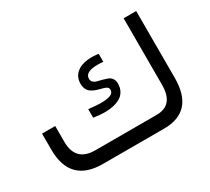

<svg xmlns="http://www.w3.org/2000/svg" viewBox="-128 -865 1179 1079"><g transform="rotate(-30 461.0 -325.5)"><path d="M420.4 -302.2Q439 -302.2 452.6 -303.7Q466.3 -305.2 479.5 -309.1Q492.7 -313 499.5 -321Q506.3 -329.1 506.3 -340.8Q506.3 -350.6 499.3 -356.7Q492.2 -362.8 480.7 -366.2Q469.2 -369.6 455.3 -373Q441.4 -376.5 427.7 -381.8Q414.1 -387.2 402.6 -395.3Q391.1 -403.3 384 -418.2Q377 -433.1 377 -453.1Q377 -499 411.1 -525.1Q445.3 -551.3 507.8 -551.3Q512.7 -551.3 518.1 -551Q523.4 -550.8 528.6 -550.3Q533.7 -549.8 539.1 -549.3Q544.4 -548.8 549.8 -547.9V-496.1Q543.9 -496.6 538.1 -497.1Q532.2 -497.6 525.9 -497.8Q519.5 -498 513.7 -498Q432.1 -498 432.1 -453.6Q432.1 -439.5 441.7 -430.7Q451.2 -421.9 465.3 -418.7Q479.5 -415.5 496.1 -410.9Q512.7 -406.2 526.9 -401.1Q541 -396 550.5 -383.1Q560.1 -370.1 560.1 -350.1Q560.1 -321.3 548.1 -300.3Q536.1 -279.3 514.9 -267.8Q493.7 -256.3 468.8 -251.2Q443.8 -246.1 413.1 -246.1Q388.2 -246.1 343.3 -252.4V-308.1Q397.9 -302.2 420.4 -302.2ZM262.7 -87.9H660.2Q771 -87.9 771 -218.8V-650.9H852.5V-217.3Q852.5 0 657.7 0H261.2Q49.8 0 49.8 -215.8V-318.8H135.3V-216.3Q135.3 -87.9 262.7 -87.9Z"/></g></svg>

Font: Shabnam WOL
Style: WOL
Weight: 400
Foundry: DejaVu fonts team - Redesigned by Saber Rastikerdar - Based on Vazir font
Version: Version 5.0.0